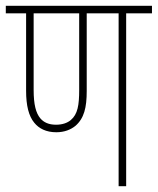

<svg xmlns="http://www.w3.org/2000/svg" viewBox="-20 -642 544 662"><path d="M415 -596H504V-622H0V-596H70V-329C70 -278 79 -242 98 -219C114 -199 139 -186 174 -186C202 -186 224 -195 240 -208C270 -234 279 -271 279 -328V-596H389V0H415ZM173 -212C148 -212 131 -220 119 -234C104 -252 96 -281 96 -332V-596H253V-332C253 -280 248 -248 224 -228C212 -218 195 -212 173 -212Z"/></svg>

Font: Noto Sans ExtraCondensed Thin
Style: Italic
Weight: 100
Width: 2
Italic angle: -12°
Designer: Monotype Design Team
Foundry: Monotype Imaging Inc.
Version: Version 2.013